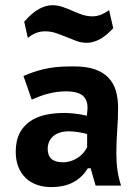

<svg xmlns="http://www.w3.org/2000/svg" viewBox="-20 -725 540 751"><path d="M41.5 0ZM71.8 -427.7Q99.6 -439.9 124 -447.3Q148.4 -454.6 171.9 -458.7Q195.3 -462.9 219.2 -464.1Q243.2 -465.3 269.5 -465.3Q317.9 -465.3 350.8 -453.9Q383.8 -442.4 404.1 -421.1Q424.3 -399.9 433.1 -370.1Q441.9 -340.3 441.9 -303.7Q441.9 -259.3 438.5 -215.8Q435.1 -172.4 435.1 -123.5Q435.1 -89.8 439.5 -59.1Q443.8 -28.3 453.6 1H354L334.5 -66.9H323.7Q310.5 -45.4 293.9 -31Q277.3 -16.6 258.8 -8.3Q240.2 0 220.5 3.4Q200.7 6.8 180.7 6.8Q149.4 6.8 123.8 -2.4Q98.1 -11.7 79.8 -29.5Q61.5 -47.4 51.5 -73Q41.5 -98.6 41.5 -131.8Q41.5 -176.3 58.6 -207.3Q75.7 -238.3 107.9 -256.8Q132.3 -271 164.3 -277.1Q196.3 -283.2 231.9 -283.2Q237.8 -283.2 247.8 -282.7Q257.8 -282.2 269.5 -281Q281.2 -279.8 294.2 -277.6Q307.1 -275.4 319.8 -272.5Q320.8 -281.7 321.5 -289.3Q322.3 -296.9 322.3 -303.7Q322.3 -320.3 317.6 -331.3Q313 -342.3 304.7 -350.1Q296.4 -357.9 279.3 -362.8Q262.2 -367.7 238.8 -367.7Q218.3 -367.7 200.2 -365Q182.1 -362.3 165.8 -357.9Q149.4 -353.5 134.3 -347.7Q119.1 -341.8 104 -335.4ZM226.1 -90.3Q242.7 -90.3 257.6 -95.2Q272.5 -100.1 284.9 -108.4Q297.4 -116.7 306.4 -127.4Q315.4 -138.2 320.8 -149.4V-200.7Q314 -202.6 305.4 -204.6Q296.9 -206.5 287.4 -208Q277.8 -209.5 268.3 -210.4Q258.8 -211.4 250.5 -211.4Q227.1 -211.4 210.9 -205.3Q194.8 -199.2 185.1 -189.5Q175.3 -179.7 170.9 -167.7Q166.5 -155.8 166.5 -144Q166.5 -116.2 181.4 -103.3Q196.3 -90.3 226.1 -90.3ZM74.7 -640.1Q106 -675.8 133.1 -690.2Q160.2 -704.6 184.6 -704.6Q205.1 -704.6 224.6 -698Q244.1 -691.4 262.9 -682.9Q281.7 -674.3 301.3 -667.7Q320.8 -661.1 342.3 -661.1Q373.5 -661.1 406.7 -685.5L422.9 -614.7Q394 -583.5 368.7 -570.6Q343.3 -557.6 319.8 -557.6Q297.9 -557.6 278.6 -564.9Q259.3 -572.3 239.5 -580.3Q219.7 -588.4 199.2 -595.5Q178.7 -602.5 155.8 -602.5Q140.1 -602.5 124 -597.2Q107.9 -591.8 88.9 -576.7Z"/></svg>

Font: PT Astra Sans
Style: Bold
Weight: 700
Designer: A.Korolkova, I. Chaeva
Foundry: ParaType Ltd
Version: Version 1.001; ttfautohint (v1.6)